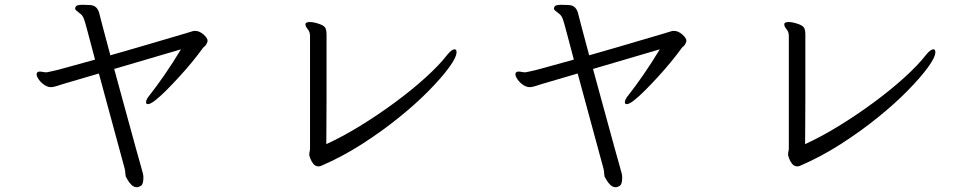

<svg xmlns="http://www.w3.org/2000/svg" viewBox="-20 -717 4040 802"><path d="M393 -410Q329 -391 280.5 -377Q232 -363 218 -358Q211 -356 205 -354.5Q199 -353 192 -353Q179 -353 165 -362.5Q151 -372 142 -385Q133 -398 133 -406Q133 -414 138 -416Q140 -418 146 -418Q152 -418 159 -416.5Q166 -415 173 -415H175Q184 -417 192.5 -418.5Q201 -420 219 -424.5Q237 -429 274 -439.5Q311 -450 377 -468Q359 -536 346.5 -583Q334 -630 332 -634Q327 -650 317.5 -658Q308 -666 301 -671Q294 -676 294 -682Q294 -685 295 -686Q297 -693 305 -695Q313 -697 325 -697Q331 -697 339 -696.5Q347 -696 355 -696Q374 -695 383 -684.5Q392 -674 395 -660Q397 -650 410 -602Q423 -554 441 -486Q495 -501 549 -517Q603 -533 651 -547Q699 -561 734.5 -571.5Q770 -582 786 -587Q789 -588 795 -588Q813 -588 830 -573Q847 -558 847 -547Q847 -542 844.5 -537.5Q842 -533 840 -529Q837 -525 832.5 -521.5Q828 -518 825 -513Q807 -488 781.5 -457Q756 -426 728 -395.5Q700 -365 674 -339Q648 -313 628 -297.5Q608 -282 598 -282Q590 -282 590 -290Q590 -302 607 -322Q633 -355 667 -404Q701 -453 736 -511L457 -429Q472 -373 488.5 -313.5Q505 -254 520 -198.5Q535 -143 547.5 -98Q560 -53 568 -25Q576 3 577 8Q578 12 578.5 16Q579 20 579 24Q579 52 569.5 58.5Q560 65 552 65Q539 65 529 55Q519 45 513 34Q507 23 505 20Q504 15 503.5 6Q503 -3 501 -12Z M1272 -73Q1272 -80 1273.5 -85Q1275 -90 1275 -98V-566Q1275 -584 1265.5 -595Q1256 -606 1256 -615V-616Q1256 -625 1275 -625Q1292 -625 1319 -615Q1336 -608 1340 -598.5Q1344 -589 1344 -575V-553Q1344 -546 1344 -510.5Q1344 -475 1344 -422Q1344 -369 1344 -311Q1344 -253 1343.5 -201Q1343 -149 1343 -115Q1409 -145 1482.5 -190Q1556 -235 1627.5 -287.5Q1699 -340 1757 -392.5Q1815 -445 1849 -489Q1867 -511 1879 -511Q1887 -511 1887 -499Q1887 -478 1856 -435.5Q1825 -393 1771 -338Q1717 -283 1645 -225Q1573 -167 1491 -114.5Q1409 -62 1323 -25Q1317 -22 1311 -22Q1297 -22 1288.5 -33Q1280 -44 1276 -55.5Q1272 -67 1272 -68Z M2393 -410Q2329 -391 2280.5 -377Q2232 -363 2218 -358Q2211 -356 2205 -354.5Q2199 -353 2192 -353Q2179 -353 2165 -362.5Q2151 -372 2142 -385Q2133 -398 2133 -406Q2133 -414 2138 -416Q2140 -418 2146 -418Q2152 -418 2159 -416.5Q2166 -415 2173 -415H2175Q2184 -417 2192.5 -418.5Q2201 -420 2219 -424.5Q2237 -429 2274 -439.5Q2311 -450 2377 -468Q2359 -536 2346.5 -583Q2334 -630 2332 -634Q2327 -650 2317.5 -658Q2308 -666 2301 -671Q2294 -676 2294 -682Q2294 -685 2295 -686Q2297 -693 2305 -695Q2313 -697 2325 -697Q2331 -697 2339 -696.5Q2347 -696 2355 -696Q2374 -695 2383 -684.5Q2392 -674 2395 -660Q2397 -650 2410 -602Q2423 -554 2441 -486Q2495 -501 2549 -517Q2603 -533 2651 -547Q2699 -561 2734.5 -571.5Q2770 -582 2786 -587Q2789 -588 2795 -588Q2813 -588 2830 -573Q2847 -558 2847 -547Q2847 -542 2844.5 -537.5Q2842 -533 2840 -529Q2837 -525 2832.5 -521.5Q2828 -518 2825 -513Q2807 -488 2781.5 -457Q2756 -426 2728 -395.5Q2700 -365 2674 -339Q2648 -313 2628 -297.5Q2608 -282 2598 -282Q2590 -282 2590 -290Q2590 -302 2607 -322Q2633 -355 2667 -404Q2701 -453 2736 -511L2457 -429Q2472 -373 2488.5 -313.5Q2505 -254 2520 -198.5Q2535 -143 2547.5 -98Q2560 -53 2568 -25Q2576 3 2577 8Q2578 12 2578.5 16Q2579 20 2579 24Q2579 52 2569.5 58.5Q2560 65 2552 65Q2539 65 2529 55Q2519 45 2513 34Q2507 23 2505 20Q2504 15 2503.5 6Q2503 -3 2501 -12Z M3272 -73Q3272 -80 3273.5 -85Q3275 -90 3275 -98V-566Q3275 -584 3265.5 -595Q3256 -606 3256 -615V-616Q3256 -625 3275 -625Q3292 -625 3319 -615Q3336 -608 3340 -598.5Q3344 -589 3344 -575V-553Q3344 -546 3344 -510.5Q3344 -475 3344 -422Q3344 -369 3344 -311Q3344 -253 3343.5 -201Q3343 -149 3343 -115Q3409 -145 3482.5 -190Q3556 -235 3627.5 -287.5Q3699 -340 3757 -392.5Q3815 -445 3849 -489Q3867 -511 3879 -511Q3887 -511 3887 -499Q3887 -478 3856 -435.5Q3825 -393 3771 -338Q3717 -283 3645 -225Q3573 -167 3491 -114.5Q3409 -62 3323 -25Q3317 -22 3311 -22Q3297 -22 3288.5 -33Q3280 -44 3276 -55.5Q3272 -67 3272 -68Z"/></svg>

Font: QiushuiShotai Bright
Style: Regular
Weight: 400
Designer: Christian Thalmann (Catharsis Fonts)
Version: Version 1.250;